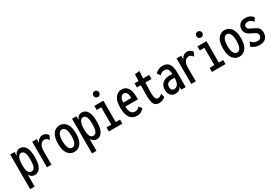

<svg xmlns="http://www.w3.org/2000/svg" viewBox="66 -1761 4367 3024"><g transform="rotate(-30 2250.0 -248.5)"><path d="M37 167V-463H117V-394Q146 -473 216 -473Q253 -473 284.5 -451.5Q316 -430 335 -377Q354 -324 354 -232Q354 -143 335.5 -89.5Q317 -36 285 -12Q253 12 214 12Q183 12 158 -4Q133 -20 118 -51V167ZM195 -62Q217 -62 234.5 -75.5Q252 -89 262.5 -125.5Q273 -162 273 -232Q273 -323 254.5 -360.5Q236 -398 199 -399Q163 -400 140.5 -356.5Q118 -313 118 -217Q119 -132 139.5 -97Q160 -62 195 -62Z M438 1V-463H522L521 -390Q536 -431 566.5 -452.5Q597 -474 629 -474Q689 -473 726 -420L693 -348Q675 -372 657.5 -384.5Q640 -397 619 -397Q595 -397 572.5 -382.5Q550 -368 535 -334.5Q520 -301 520 -245V1Z M938 9Q866 9 820 -50Q774 -109 774 -230Q774 -353 820 -413Q866 -473 938 -473Q1009 -473 1055.5 -413Q1102 -353 1102 -230Q1102 -109 1055.5 -50Q1009 9 938 9ZM938 -66Q976 -66 998 -107.5Q1020 -149 1020 -231Q1020 -316 998 -357Q976 -398 938 -398Q901 -398 878 -357Q855 -316 855 -231Q855 -149 877.5 -107.5Q900 -66 938 -66Z M1162 167V-463H1242V-394Q1271 -473 1341 -473Q1378 -473 1409.5 -451.5Q1441 -430 1460 -377Q1479 -324 1479 -232Q1479 -143 1460.5 -89.5Q1442 -36 1410 -12Q1378 12 1339 12Q1308 12 1283 -4Q1258 -20 1243 -51V167ZM1320 -62Q1342 -62 1359.5 -75.5Q1377 -89 1387.5 -125.5Q1398 -162 1398 -232Q1398 -323 1379.5 -360.5Q1361 -398 1324 -399Q1288 -400 1265.5 -356.5Q1243 -313 1243 -217Q1244 -132 1264.5 -97Q1285 -62 1320 -62Z M1564 0V-74H1651V-389H1568V-463H1732V-74H1811V0ZM1688 -555Q1666 -555 1650 -571Q1634 -587 1634 -609Q1634 -632 1649.5 -648Q1665 -664 1688 -664Q1709 -664 1725 -647.5Q1741 -631 1741 -609Q1741 -587 1725 -571Q1709 -555 1688 -555Z M2078 10Q1999 10 1952.5 -48Q1906 -106 1906 -228Q1906 -354 1950.5 -414Q1995 -474 2068 -474Q2133 -474 2173.5 -421Q2214 -368 2214 -246Q2214 -236 2214 -226.5Q2214 -217 2213 -209H1985Q1987 -128 2014 -96Q2041 -64 2081 -64Q2130 -63 2162 -107L2205 -57Q2182 -25 2150 -7.5Q2118 10 2078 10ZM1987 -280H2134Q2134 -401 2065 -401Q2034 -401 2013 -373.5Q1992 -346 1987 -280Z M2477 10Q2433 10 2406.5 -13Q2380 -36 2369.5 -91.5Q2359 -147 2362 -246L2365 -380H2294V-454H2367L2371 -574L2457 -585L2449 -454H2560L2559 -380H2448L2443 -243Q2441 -174 2446 -135.5Q2451 -97 2463.5 -81Q2476 -65 2496 -65Q2519 -65 2538.5 -76.5Q2558 -88 2574 -103L2591 -34Q2565 -11 2536.5 -0.5Q2508 10 2477 10Z M2776 11Q2718 11 2686.5 -27Q2655 -65 2655 -122Q2655 -205 2705 -245.5Q2755 -286 2839 -286Q2858 -286 2884 -283Q2880 -353 2860.5 -376Q2841 -399 2802 -399Q2777 -399 2756.5 -389.5Q2736 -380 2715 -357L2674 -413Q2729 -473 2809 -473Q2856 -473 2890.5 -454.5Q2925 -436 2943.5 -388Q2962 -340 2962 -251V0H2881V-56Q2862 -16 2834.5 -2.5Q2807 11 2776 11ZM2734 -131Q2734 -96 2750 -79Q2766 -62 2791 -62Q2834 -62 2858 -99Q2882 -136 2885 -214Q2863 -216 2841 -216Q2734 -216 2734 -131Z M3063 1V-463H3147L3146 -390Q3161 -431 3191.5 -452.5Q3222 -474 3254 -474Q3314 -473 3351 -420L3318 -348Q3300 -372 3282.5 -384.5Q3265 -397 3244 -397Q3220 -397 3197.5 -382.5Q3175 -368 3160 -334.5Q3145 -301 3145 -245V1Z M3439 0V-74H3526V-389H3443V-463H3607V-74H3686V0ZM3563 -555Q3541 -555 3525 -571Q3509 -587 3509 -609Q3509 -632 3524.5 -648Q3540 -664 3563 -664Q3584 -664 3600 -647.5Q3616 -631 3616 -609Q3616 -587 3600 -571Q3584 -555 3563 -555Z M3938 9Q3866 9 3820 -50Q3774 -109 3774 -230Q3774 -353 3820 -413Q3866 -473 3938 -473Q4009 -473 4055.5 -413Q4102 -353 4102 -230Q4102 -109 4055.5 -50Q4009 9 3938 9ZM3938 -66Q3976 -66 3998 -107.5Q4020 -149 4020 -231Q4020 -316 3998 -357Q3976 -398 3938 -398Q3901 -398 3878 -357Q3855 -316 3855 -231Q3855 -149 3877.5 -107.5Q3900 -66 3938 -66Z M4311 10Q4262 10 4224 -4.5Q4186 -19 4159 -46L4194 -120Q4215 -93 4242.5 -77Q4270 -61 4310 -61Q4342 -61 4361 -79.5Q4380 -98 4380 -127Q4380 -151 4363 -168.5Q4346 -186 4303 -205Q4247 -228 4212 -260Q4177 -292 4177 -348Q4177 -401 4212.5 -437.5Q4248 -474 4314 -474Q4407 -474 4454 -408L4415 -347Q4399 -376 4373 -389.5Q4347 -403 4318 -403Q4289 -403 4271.5 -389Q4254 -375 4254 -351Q4254 -326 4272.5 -309Q4291 -292 4341 -272Q4402 -246 4429 -217Q4456 -188 4456 -134Q4456 -67 4417.5 -28.5Q4379 10 4311 10Z"/></g></svg>

Font: Inconsolata Condensed SemiBold
Style: Regular
Weight: 600
Width: 3
Monospace: yes
Designer: Raph Levien, Cyreal, Brenton Simpson
Foundry: Raph Levien, Cyreal, Google
Version: Version 3.100; ttfautohint (v1.8.4.7-5d5b)